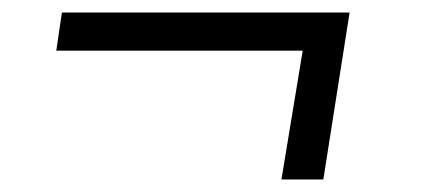

<svg xmlns="http://www.w3.org/2000/svg" viewBox="-20 -400 693 307"><path d="M70 -319H464L430 -113H497L539 -380H79Z"/></svg>

Font: Bitter Pro
Style: Italic
Weight: 400
Italic angle: -9°
Designer: Sol Matas, and Bitter project Authors
Foundry: Sol Matas
Version: Version 1.010